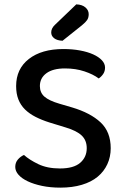

<svg xmlns="http://www.w3.org/2000/svg" viewBox="-20 -847 571 881"><path d="M255 -74Q318 -74 348 -100Q378 -126 378 -167Q378 -203 355 -225Q332 -247 282 -262L207 -285Q172 -296 143.5 -310.5Q115 -325 95 -344.5Q75 -364 64.5 -390.5Q54 -417 54 -452Q54 -531 112.5 -576.5Q171 -622 271 -622Q312 -622 347 -615.5Q382 -609 407.5 -597.5Q433 -586 447.5 -570.5Q462 -555 462 -537Q462 -520 453.5 -507.5Q445 -495 433 -487Q408 -506 367.5 -519.5Q327 -533 278 -533Q223 -533 193 -511Q163 -489 163 -452Q163 -422 184 -403.5Q205 -385 253 -371L311 -354Q395 -329 441.5 -285.5Q488 -242 488 -167Q488 -127 472.5 -93.5Q457 -60 428 -36Q399 -12 355.5 1Q312 14 257 14Q211 14 173 6Q135 -2 107.5 -15Q80 -28 65 -45Q50 -62 50 -81Q50 -101 62 -115Q74 -129 90 -136Q114 -114 155.5 -94Q197 -74 255 -74ZM330 -827Q357 -826 372 -813Q387 -800 387 -782Q387 -766 380 -755.5Q373 -745 356 -731L267 -660Q242 -661 228.5 -671.5Q215 -682 215 -698Q215 -717 232 -733Z"/></svg>

Font: Baloo Tammudu 2 Medium
Style: Regular
Weight: 500
Designer: Maithili Shingre, Omkar Shende and Ek Type
Foundry: Ek Type
Version: Version 1.640;hotconv 1.0.111;makeotfexe 2.5.65597; ttfautoh